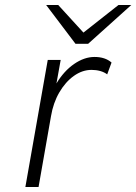

<svg xmlns="http://www.w3.org/2000/svg" viewBox="-20 -752 548 772"><path d="M82 0 172 -511H224L207 -416.5Q237 -466.5 278 -494.8Q319 -523 360 -523Q403 -523 428.5 -500.5L411 -453Q399 -462 382.8 -466.5Q366.5 -471 348 -471Q311 -471 277 -446.8Q243 -422.5 218.5 -380.5Q194 -338.5 185 -284.5L135 0ZM283.5 -576 165.5 -732H214L315.5 -621L456.5 -732H508L334.5 -576Z"/></svg>

Font: Overpass ExtraLight
Style: Italic
Weight: 250
Italic angle: -10°
Designer: Delve Withrington, Dave Bailey, Thomas Jockin
Foundry: Delve Fonts LLC
Version: Version 4.000